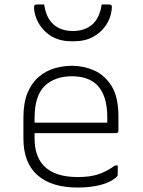

<svg xmlns="http://www.w3.org/2000/svg" viewBox="-20 -831 640 861"><path d="M303 -536Q355 -536 402.5 -515Q450 -494 480.5 -445Q511 -396 511 -310V-245Q511 -234 500 -234H135V-212Q135 -129 178 -86Q227 -37 329 -37Q382 -37 419.5 -49Q457 -61 496 -89H508V-48Q508 -43 505 -40Q480 -15 434 -2.5Q388 10 328 10Q211 10 148 -45.5Q85 -101 85 -210V-304Q85 -370 103.5 -414.5Q122 -459 153.5 -486Q185 -513 224 -524.5Q263 -536 303 -536ZM303 -489Q225 -489 180 -445Q135 -401 135 -301V-281H461V-306Q461 -404 415 -450Q395 -470 366.5 -479.5Q338 -489 303 -489ZM307 -692Q360 -692 393.5 -721Q427 -750 436 -811H467Q477 -811 480 -807Q483 -803 481 -789Q477 -750 455 -717.5Q433 -685 397 -665.5Q361 -646 314 -646H300Q229 -646 184.5 -688Q140 -730 133 -789Q132 -803 134.5 -807Q137 -811 147 -811H178Q187 -750 220.5 -721Q254 -692 307 -692Z"/></svg>

Font: Recursive Sn Lnr St Lt
Style: Regular
Weight: 300
Version: Version 1.079;hotconv 1.0.112;makeotfexe 2.5.65598; ttfautoh